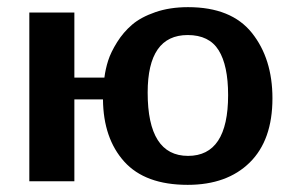

<svg xmlns="http://www.w3.org/2000/svg" viewBox="-20 -507 826 537"><path d="M62 0V-472H188V-290H272Q275 -314 282.5 -337.5Q290 -361 307.5 -389Q325 -417 349.5 -438Q374 -459 414.5 -473Q455 -487 506 -487Q627 -487 684.5 -415Q742 -343 742 -232Q742 -115 678.5 -52.5Q615 10 505 10Q386 10 327.5 -55Q269 -120 268 -229H188V0ZM393 -248Q393 -71 506 -71Q618 -71 618 -241Q618 -324 591.5 -366.5Q565 -409 505 -409Q393 -409 393 -248Z"/></svg>

Font: Coval
Style: Bold
Weight: 700
Foundry: Context Ltd
Version: Version 001.000